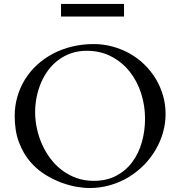

<svg xmlns="http://www.w3.org/2000/svg" viewBox="-20 -930 904 963"><path d="M426.8 13.2Q404.8 13.2 368.7 7.6Q332.5 2 291 -12.9Q249.5 -27.8 207.3 -53.7Q165 -79.6 130.9 -119.6Q96.7 -159.7 75.2 -216.1Q53.7 -272.5 53.7 -348.6Q53.7 -399.4 67.4 -446Q81.1 -492.7 106 -532.7Q130.9 -572.8 166.5 -605.2Q202.1 -637.7 246.1 -660.9Q290 -684.1 341.6 -696.5Q393.1 -709 449.7 -709Q498.5 -709 544.4 -696.5Q590.3 -684.1 630.4 -661.6Q670.4 -639.2 703.4 -607.2Q736.3 -575.2 760.3 -536.1Q784.2 -497.1 797.4 -451.9Q810.5 -406.7 810.5 -357.9Q810.5 -312 797.9 -266.6Q785.2 -221.2 761.2 -179.9Q737.3 -138.7 703.1 -103.5Q668.9 -68.4 626.2 -42.2Q583.5 -16.1 533.2 -1.5Q482.9 13.2 426.8 13.2ZM156.2 -367.2Q156.2 -326.2 165.3 -284.7Q174.3 -243.2 191.4 -205.1Q208.5 -167 233.9 -133.5Q259.3 -100.1 291.7 -75.7Q324.2 -51.3 364 -37.1Q403.8 -22.9 449.7 -22.9Q515.6 -22.9 564.2 -49.1Q612.8 -75.2 644.5 -118.7Q676.3 -162.1 691.9 -218.5Q707.5 -274.9 707.5 -335Q707.5 -400.9 687.7 -462.2Q668 -523.4 630.4 -570.8Q592.8 -618.2 538.3 -646.7Q483.9 -675.3 414.6 -675.3Q373 -675.3 337.6 -663.1Q302.2 -650.9 273.4 -629.6Q244.6 -608.4 222.7 -579.1Q200.7 -549.8 186 -515.4Q171.4 -481 163.8 -443.4Q156.2 -405.8 156.2 -367.2ZM286.1 -910.2H602.1V-847.2H286.1Z"/></svg>

Font: Kurinto Book Core
Style: Regular
Weight: 400
Designer: Kurinto was developed by Clint Goss from a range of fonts that are compatible with the SIL Open Font License Version 1.1
Foundry: Clinton F. Goss
Version: Version 2.196; July 25, 2020